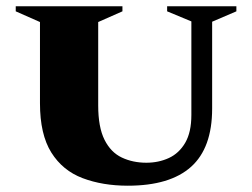

<svg xmlns="http://www.w3.org/2000/svg" viewBox="-20 -580 801 610"><path d="M386 10Q306 10 242.5 -14Q179 -38 143 -95.5Q107 -153 107 -252V-510L30 -544V-560H369V-544L292 -510V-245Q292 -176 312 -136Q332 -96 367 -79.5Q402 -63 445 -63Q484 -63 516.5 -78Q549 -93 568.5 -126.5Q588 -160 588 -215V-512L511 -544V-560H731V-544L654 -511V-235Q654 -110 587 -50Q520 10 386 10Z"/></svg>

Font: Spectral SC ExtraBold
Style: Regular
Weight: 800
Designer: Jean-Baptiste Levee
Foundry: Production Type
Version: Version 2.001